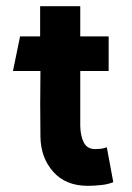

<svg xmlns="http://www.w3.org/2000/svg" viewBox="-20 -588 427 622"><path d="M264 14Q193 14 152.5 -31.5Q112 -77 111 -145Q111 -188 110.5 -219.5Q110 -251 110.5 -283Q111 -315 111 -358H22L45 -470H110V-568H240V-470H332V-358H240Q240 -298 240 -258.5Q240 -219 240 -179Q241 -146 252 -125.5Q263 -105 288 -105Q296 -105 306 -106Q316 -107 326 -111L347 2Q331 9 308 11.5Q285 14 264 14Z"/></svg>

Font: Kreadon
Style: Bold
Weight: 700
Designer: Reiya WATANABE
Foundry: StudioGnu
Version: Version 1.003; ttfautohint (v1.8.4.7-5d5b);gftools[0.9.32]